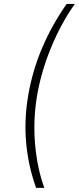

<svg xmlns="http://www.w3.org/2000/svg" viewBox="-20 -781 390 949"><path d="M119 -306.8Q139.2 -428.3 187.7 -542.8Q236.2 -657.3 309.3 -761.4H349.8Q281.2 -664.8 232.1 -544.9Q182.9 -425.1 163 -306.8Q143.1 -187.9 153.4 -68.4Q163.7 51.1 199.2 147.7H158.7Q120.4 43 109.6 -71.6Q98.7 -186.1 119 -306.8Z"/></svg>

Font: Inter Extra Light  BETA
Style: Italic
Weight: 200
Italic angle: 9.39999°
Designer: Rasmus Andersson
Foundry: rsms
Version: Version 3.011;git-f93a4a705